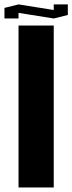

<svg xmlns="http://www.w3.org/2000/svg" viewBox="-51 -832 321 852"><path d="M187.5 0H31.2V-718.8H187.5ZM31.2 -774.9V-750H-31.2V-796.9L31.2 -812.5L187.5 -787.6V-812.5H250V-765.6L187.5 -750Z"/></svg>

Font: Signwood
Style: Regular
Weight: 400
Designer: GGBotNet
Foundry: GGBotNet
Version: 0.95